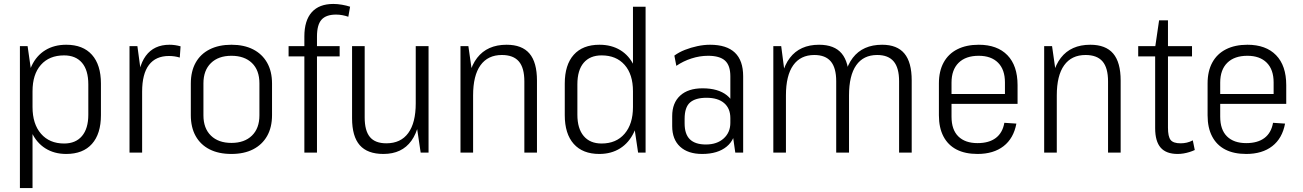

<svg xmlns="http://www.w3.org/2000/svg" viewBox="-20 -774 6608 974"><path d="M316 7Q255 7 210 -21.5Q165 -50 140.5 -103Q116 -156 115 -228V-316Q116 -388 140.5 -440Q165 -492 210 -519.5Q255 -547 316 -547Q401 -547 446.5 -496Q492 -445 492 -350V-190Q492 -95 446.5 -44Q401 7 316 7ZM81 -540H120L145 -365V180H81ZM305 -46Q364 -46 396 -84Q428 -122 428 -192V-346Q428 -418 396 -455.5Q364 -493 305 -493Q230 -493 187.5 -445Q145 -397 145 -311V-231Q145 -145 188 -95.5Q231 -46 305 -46Z M637 -540H677L701 -362V0H637ZM678 -326Q678 -434 719.5 -490.5Q761 -547 840 -547Q854 -547 868 -545Q882 -543 896 -539L892 -482Q866 -490 837 -490Q770 -490 735.5 -444.5Q701 -399 701 -309Z M1154 7Q1089 7 1043 -16.5Q997 -40 972.5 -84Q948 -128 948 -190V-350Q948 -412 972.5 -456Q997 -500 1043.5 -523.5Q1090 -547 1154 -547Q1218 -547 1264 -523.5Q1310 -500 1335 -456Q1360 -412 1360 -350V-190Q1360 -128 1335 -84Q1310 -40 1264 -16.5Q1218 7 1154 7ZM1154 -49Q1220 -49 1258 -86Q1296 -123 1296 -189V-351Q1296 -418 1258 -454.5Q1220 -491 1154 -491Q1088 -491 1050 -454Q1012 -417 1012 -351V-189Q1012 -123 1050 -86Q1088 -49 1154 -49Z M1524 -589Q1524 -670 1561.5 -712Q1599 -754 1671 -754Q1692 -754 1715 -750Q1738 -746 1756 -740L1747 -689Q1733 -694 1717 -697Q1701 -700 1685 -700Q1634 -700 1611 -674Q1588 -648 1588 -589V0H1524ZM1444 -540H1703V-488H1444Z M1830 -178Q1830 -111 1856.5 -79Q1883 -47 1940 -47Q2013 -47 2051 -99Q2089 -151 2089 -250L2115 -316V-255Q2115 -127 2067 -60Q2019 7 1925 7Q1844 7 1805 -37.5Q1766 -82 1766 -174V-540H1830ZM2154 0H2114L2089 -168V-540H2154Z M2640 -361Q2640 -430 2612 -462.5Q2584 -495 2526 -495Q2455 -495 2417.5 -443Q2380 -391 2380 -290L2349 -224V-285Q2349 -414 2400.5 -480.5Q2452 -547 2550 -547Q2628 -547 2666 -502.5Q2704 -458 2704 -365V0H2640ZM2316 -540H2356L2380 -372V0H2316Z M3020 7Q2936 7 2890.5 -44Q2845 -95 2845 -190V-350Q2845 -445 2890.5 -496Q2936 -547 3021 -547Q3082 -547 3127 -519.5Q3172 -492 3196.5 -440Q3221 -388 3221 -316V-228Q3221 -156 3196 -103Q3171 -50 3126 -21.5Q3081 7 3020 7ZM3032 -46Q3106 -46 3148.5 -95.5Q3191 -145 3191 -231V-311Q3191 -397 3148.5 -445Q3106 -493 3032 -493Q2973 -493 2941 -455.5Q2909 -418 2909 -346V-192Q2909 -122 2941 -84Q2973 -46 3032 -46ZM3191 -175V-740H3255V0H3217Z M3685 -175V-387Q3685 -442 3658 -466.5Q3631 -491 3572 -491Q3530 -491 3488 -477.5Q3446 -464 3411 -440L3401 -492Q3424 -509 3454.5 -521Q3485 -533 3518 -540Q3551 -547 3582 -547Q3666 -547 3708 -507Q3750 -467 3750 -387V0H3710ZM3542 7Q3470 7 3430 -30Q3390 -67 3390 -134V-185Q3390 -252 3430.5 -289Q3471 -326 3544 -326Q3623 -326 3667.5 -290.5Q3712 -255 3712 -188V-136Q3712 -68 3666.5 -30.5Q3621 7 3542 7ZM3561 -41Q3617 -41 3651 -71.5Q3685 -102 3685 -151V-175Q3685 -224 3653.5 -251Q3622 -278 3564 -278Q3508 -278 3480.5 -254Q3453 -230 3453 -171V-148Q3453 -93 3480 -67Q3507 -41 3561 -41Z M4541 -362Q4541 -430 4513.5 -462.5Q4486 -495 4430 -495Q4360 -495 4323.5 -443Q4287 -391 4287 -290L4255 -224V-285Q4255 -414 4306 -480.5Q4357 -547 4455 -547Q4531 -547 4568 -502.5Q4605 -458 4605 -366V0H4541ZM3903 -540H3943L3967 -355V0H3903ZM4222 -362Q4222 -430 4194.5 -462.5Q4167 -495 4111 -495Q4041 -495 4004 -443Q3967 -391 3967 -290L3937 -224L3936 -285Q3936 -414 3987 -480.5Q4038 -547 4135 -547Q4213 -547 4250 -502.5Q4287 -458 4287 -366V0H4222Z M4939 7Q4876 7 4832.5 -15.5Q4789 -38 4766 -82Q4743 -126 4743 -189V-351Q4743 -413 4767 -457Q4791 -501 4836.5 -524Q4882 -547 4945 -547Q5039 -547 5090.5 -494Q5142 -441 5142 -342V-247H4795V-297H5089L5078 -270V-356Q5078 -421 5043 -456Q5008 -491 4945 -491Q4879 -491 4843 -455.5Q4807 -420 4807 -355V-182Q4807 -116 4841.5 -82Q4876 -48 4939 -48Q4997 -48 5031.5 -74Q5066 -100 5075 -151L5136 -147Q5122 -72 5071 -32.5Q5020 7 4939 7Z M5601 -361Q5601 -430 5573 -462.5Q5545 -495 5487 -495Q5416 -495 5378.5 -443Q5341 -391 5341 -290L5310 -224V-285Q5310 -414 5361.5 -480.5Q5413 -547 5511 -547Q5589 -547 5627 -502.5Q5665 -458 5665 -365V0H5601ZM5277 -540H5317L5341 -372V0H5277Z M5954 7Q5896 7 5868 -25Q5840 -57 5840 -124V-534L5860 -671H5905V-126Q5905 -81 5918.5 -64Q5932 -47 5969 -47Q5985 -47 6000.5 -50.5Q6016 -54 6031 -62L6041 -13Q6028 -7 6013.5 -2.5Q5999 2 5984 4.5Q5969 7 5954 7ZM5754 -540H6027V-488H5754Z M6302 7Q6239 7 6195.5 -15.5Q6152 -38 6129 -82Q6106 -126 6106 -189V-351Q6106 -413 6130 -457Q6154 -501 6199.5 -524Q6245 -547 6308 -547Q6402 -547 6453.5 -494Q6505 -441 6505 -342V-247H6158V-297H6452L6441 -270V-356Q6441 -421 6406 -456Q6371 -491 6308 -491Q6242 -491 6206 -455.5Q6170 -420 6170 -355V-182Q6170 -116 6204.5 -82Q6239 -48 6302 -48Q6360 -48 6394.5 -74Q6429 -100 6438 -151L6499 -147Q6485 -72 6434 -32.5Q6383 7 6302 7Z"/></svg>

Font: Pathway Extreme SemiCondensed ExtraLight
Style: Regular
Weight: 250
Width: 4
Version: Version 1.001;gftools[0.9.26]